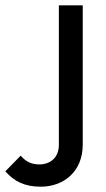

<svg xmlns="http://www.w3.org/2000/svg" viewBox="-148 -495 398 724"><path d="M6 209C90 209 164 154 164 50V-475H74V51C74 101 40 125 0 125C-30 125 -51 114 -70 92L-128 151C-94 189 -56 209 6 209Z"/></svg>

Font: MV Cash
Style: Regular
Weight: 400
Designer: Rodrigo Fuenzalida
Foundry: fragTYPE
Version: Version 1.100;Glyphs 3.1.2 (3151)